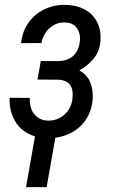

<svg xmlns="http://www.w3.org/2000/svg" viewBox="-20 -558 478 788"><path d="M385.7 -450.7C379.4 -468.8 369.6 -484.4 356.9 -497.6C344.2 -510.3 328.6 -520 310.5 -526.9C292 -533.7 271.5 -537.6 249 -538.1C225.1 -538.6 202.6 -535.2 181.6 -527.8C160.6 -520.5 141.6 -509.8 125.5 -496.1C109.4 -482.4 95.7 -465.8 85.4 -446.3C75.2 -426.3 68.8 -404.8 66.4 -380.9L149.9 -381.3C152.3 -393.1 156.2 -404.3 161.6 -414.6C167 -424.8 173.8 -433.6 182.1 -441.4C190.4 -448.7 199.7 -455.1 210 -459.5C220.2 -463.9 231.9 -465.8 244.6 -465.8C256.3 -465.8 266.6 -463.9 274.9 -460C283.2 -455.6 290 -450.2 295.4 -442.9C300.8 -435.5 304.2 -427.2 306.6 -418C308.6 -408.7 309.1 -398.4 307.6 -387.7C304.7 -361.8 295.4 -342.3 280.3 -328.6C265.1 -314.9 244.6 -307.6 219.2 -307.1L147.5 -307.6L133.8 -231.4L216.8 -231C241.7 -230 258.8 -222.7 268.1 -209C277.3 -195.3 280.3 -176.3 277.3 -152.3C275.9 -139.2 272 -127.4 266.6 -116.2C260.7 -105 253.4 -95.7 244.6 -87.9C235.8 -79.6 225.6 -73.7 214.4 -69.3C202.6 -64.9 189.9 -62.5 176.8 -63C163.6 -63.5 151.9 -65.9 142.6 -71.3C132.8 -76.7 125 -83.5 118.7 -91.8C112.3 -100.1 107.9 -110.4 105.5 -121.6C102.5 -132.8 101.6 -144 102.1 -156.2L19.5 -156.7C18.6 -132.8 21.5 -110.8 28.3 -90.8C34.7 -70.8 44.9 -53.2 58.1 -38.6C71.3 -23.9 87.4 -12.7 106.9 -4.4C112.3 -2 117.7 0 123.5 2L86.9 210H171.4L207 7.3C219.2 5.9 231 3.4 242.7 -0.5C264.6 -7.8 284.2 -18.1 301.3 -32.2C318.4 -46.4 332 -63.5 342.3 -84C352.5 -104 358.9 -127 360.4 -152.3C361.8 -176.3 358.9 -198.7 350.6 -219.7C342.3 -240.7 327.1 -256.8 305.7 -269C329.1 -282.2 348.6 -298.3 364.7 -317.9C380.9 -336.9 389.6 -360.8 392.1 -388.7C394 -411.6 392.1 -432.6 385.7 -450.7Z"/></svg>

Font: Roboto Condensed
Style: Italic
Weight: 400
Designer: Google
Version: Version 1.000;PS 001.000;hotconv 1.0.88;makeotf.lib2.5.64775